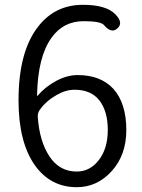

<svg xmlns="http://www.w3.org/2000/svg" viewBox="-20 -765 589 798"><path d="M299 13Q190 13 125 -78Q57 -174 57 -348Q57 -551 139 -655Q209 -745 325 -745Q422 -745 460 -705Q494 -670 468 -647Q443 -624 412 -661Q398 -677 328 -677Q243 -677 194 -608Q137 -529 134 -369Q134 -364 137 -368Q169 -405 214 -429Q259 -453 303 -453Q398 -453 451 -396Q505 -336 505 -224Q505 -121 444.5 -54Q384 13 299 13ZM299 -52Q354 -52 391 -100Q428 -148 428 -225Q428 -302 393.5 -347Q359 -392 290 -392Q253 -392 215 -370Q171 -345 145 -308Q136 -295 137 -279Q144 -178 185.5 -115Q227 -52 299 -52Z"/></svg>

Font: Resource Han Rounded JP Normal
Style: Regular
Weight: 350
Designer: Cyano Hao (round all glyphs); Ryoko NISHIZUKA 西塚涼子 (kana, bopomofo & ideographs); Paul D. Hunt (Latin, Greek & Cyrillic)
Foundry: Cyano Hao
Version: 0.990